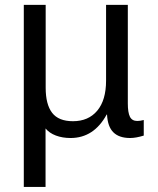

<svg xmlns="http://www.w3.org/2000/svg" viewBox="-20 -548 640 776"><path d="M76.2 207.5V-528.3H164.6V-193.4Q164.6 -126 190.7 -92Q216.8 -58.1 274.9 -58.1Q337.4 -58.1 373 -100.6Q408.7 -143.1 408.7 -222.2V-528.3H496.6V-129.9Q496.6 -93.3 505.1 -76.2Q513.7 -59.1 534.7 -59.1Q546.9 -59.1 561 -63V0Q529.3 9.8 505.9 9.8Q461.4 9.8 438.2 -13.2Q415 -36.1 412.6 -85H411.1Q359.4 9.8 265.1 9.8Q232.4 9.8 205.8 -0.2Q179.2 -10.3 164.1 -28.8V207.5Z"/></svg>

Font: Cousine
Style: Regular
Weight: 400
Monospace: yes
Designer: Steve Matteson
Foundry: Ascender Corporation
Version: Version 1.20